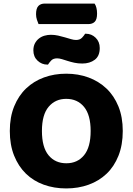

<svg xmlns="http://www.w3.org/2000/svg" viewBox="-20 -1038 743 1076"><path d="M196 -903Q192 -912 187 -927Q182 -942 182 -958Q182 -991 195 -1004.5Q208 -1018 231 -1018H510Q517 -1008 520.5 -993.5Q524 -979 524 -962Q524 -929 511 -916Q498 -903 475 -903ZM406 -814Q428 -814 440 -827Q452 -840 457 -849H461Q493 -849 516 -826.5Q539 -804 539 -769Q539 -724 511 -703Q483 -682 441 -682Q417 -682 396.5 -686.5Q376 -691 359 -696.5Q342 -702 327 -706.5Q312 -711 300 -711Q278 -711 266.5 -698.5Q255 -686 249 -676H245Q214 -676 190.5 -698Q167 -720 167 -756Q167 -778 175.5 -794.5Q184 -811 198 -822Q212 -833 229.5 -838Q247 -843 265 -843Q286 -843 306 -838.5Q326 -834 344.5 -828.5Q363 -823 378.5 -818.5Q394 -814 406 -814ZM351 18Q283 18 225 -3Q167 -24 125 -65Q83 -106 59 -166Q35 -226 35 -304Q35 -382 59.5 -442Q84 -502 126.5 -542.5Q169 -583 226.5 -604Q284 -625 351 -625Q418 -625 475.5 -604Q533 -583 576 -542.5Q619 -502 643.5 -442Q668 -382 668 -304Q668 -226 644 -165.5Q620 -105 577.5 -64.5Q535 -24 477 -3Q419 18 351 18ZM351 -484Q290 -484 252.5 -439.5Q215 -395 215 -304Q215 -213 252 -168Q289 -123 352 -123Q414 -123 451 -168Q488 -213 488 -304Q488 -394 451 -439Q414 -484 351 -484Z"/></svg>

Font: Baloo 2 Latin ExtraBold
Style: Regular
Weight: 400
Designer: Sarang Kulkarni and Ek Type
Foundry: Ek Type
Version: Version 1.001